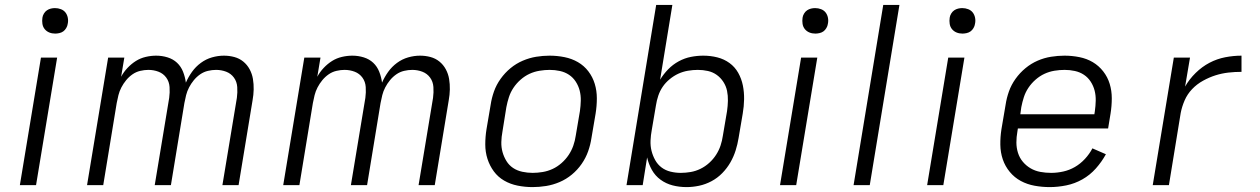

<svg xmlns="http://www.w3.org/2000/svg" viewBox="-20 -755 5140 783"><path d="M61 0 147 -520H213L127 0ZM205 -618Q192 -618 181 -622.5Q170 -627 162.5 -636Q155 -645 153 -657.5Q151 -670 153 -683Q154 -691 159 -699.5Q164 -708 171.5 -713Q179 -718 187.5 -720Q196 -722 204 -722Q217 -722 228.5 -717.5Q240 -713 247 -704Q254 -695 256.5 -682.5Q259 -670 256 -657Q255 -649 250 -640.5Q245 -632 238 -627Q231 -622 222 -620Q213 -618 205 -618Z M335 0 421 -520H487L474 -442Q484 -461 500 -478Q516 -495 534.5 -506.5Q553 -518 574.5 -523Q596 -528 617 -528Q641 -528 663.5 -521Q686 -514 702 -499Q718 -484 726.5 -462.5Q735 -441 738 -418Q748 -441 763 -462Q778 -483 799 -498.5Q820 -514 844.5 -521Q869 -528 893 -528Q915 -528 935.5 -522.5Q956 -517 972 -504Q988 -491 998 -472.5Q1008 -454 1011.5 -433Q1015 -412 1014.5 -390Q1014 -368 1010 -346L953 0H887L946 -356Q949 -378 947.5 -400Q946 -422 934 -438.5Q922 -455 902.5 -462.5Q883 -470 861 -470Q845 -470 828 -466Q811 -462 796.5 -452Q782 -442 770.5 -428Q759 -414 751 -398.5Q743 -383 739 -367Q735 -351 732 -335L677 0H611L670 -356Q673 -378 671.5 -400Q670 -422 658 -438.5Q646 -455 626.5 -462.5Q607 -470 585 -470Q569 -470 552 -466Q535 -462 520.5 -452Q506 -442 494.5 -428Q483 -414 475 -398.5Q467 -383 463 -367Q459 -351 456 -335L401 0Z M1135 0 1221 -520H1287L1274 -442Q1284 -461 1300 -478Q1316 -495 1334.5 -506.5Q1353 -518 1374.5 -523Q1396 -528 1417 -528Q1441 -528 1463.5 -521Q1486 -514 1502 -499Q1518 -484 1526.5 -462.5Q1535 -441 1538 -418Q1548 -441 1563 -462Q1578 -483 1599 -498.5Q1620 -514 1644.5 -521Q1669 -528 1693 -528Q1715 -528 1735.5 -522.5Q1756 -517 1772 -504Q1788 -491 1798 -472.5Q1808 -454 1811.5 -433Q1815 -412 1814.5 -390Q1814 -368 1810 -346L1753 0H1687L1746 -356Q1749 -378 1747.5 -400Q1746 -422 1734 -438.5Q1722 -455 1702.5 -462.5Q1683 -470 1661 -470Q1645 -470 1628 -466Q1611 -462 1596.5 -452Q1582 -442 1570.5 -428Q1559 -414 1551 -398.5Q1543 -383 1539 -367Q1535 -351 1532 -335L1477 0H1411L1470 -356Q1473 -378 1471.5 -400Q1470 -422 1458 -438.5Q1446 -455 1426.5 -462.5Q1407 -470 1385 -470Q1369 -470 1352 -466Q1335 -462 1320.5 -452Q1306 -442 1294.5 -428Q1283 -414 1275 -398.5Q1267 -383 1263 -367Q1259 -351 1256 -335L1201 0Z M2152 8Q2121 8 2091 2Q2061 -4 2036 -18.5Q2011 -33 1994 -56Q1977 -79 1968 -107Q1959 -135 1959 -166Q1959 -197 1964 -228L1981 -328Q1985 -355 1994.5 -382Q2004 -409 2021.5 -433.5Q2039 -458 2062 -477Q2085 -496 2112 -507.5Q2139 -519 2166.5 -523.5Q2194 -528 2221 -528Q2252 -528 2282 -522Q2312 -516 2337 -501.5Q2362 -487 2379.5 -464Q2397 -441 2405.5 -413Q2414 -385 2414 -354Q2414 -323 2409 -292L2392 -192Q2388 -165 2378.5 -138Q2369 -111 2352 -86.5Q2335 -62 2312 -43Q2289 -24 2262 -12.5Q2235 -1 2207 3.5Q2179 8 2152 8ZM2152 -50Q2172 -50 2193 -53.5Q2214 -57 2233.5 -66Q2253 -75 2270 -90Q2287 -105 2299 -123Q2311 -141 2318 -161Q2325 -181 2328 -202L2345 -302Q2348 -323 2348.5 -344.5Q2349 -366 2344 -385.5Q2339 -405 2328 -422Q2317 -439 2300.5 -450Q2284 -461 2263.5 -465.5Q2243 -470 2222 -470Q2202 -470 2180.5 -466.5Q2159 -463 2139.5 -454Q2120 -445 2103 -430Q2086 -415 2074 -397Q2062 -379 2055.5 -359Q2049 -339 2045 -318L2029 -218Q2025 -197 2024.5 -175.5Q2024 -154 2029.5 -134.5Q2035 -115 2045.5 -98Q2056 -81 2072.5 -70Q2089 -59 2110 -54.5Q2131 -50 2152 -50Z M2780 8Q2750 8 2723 1Q2696 -6 2674 -22Q2652 -38 2638.5 -62Q2625 -86 2619 -113L2601 0H2535L2656 -735H2722L2672 -430Q2686 -453 2705 -472.5Q2724 -492 2748 -505Q2772 -518 2797.5 -523Q2823 -528 2848 -528Q2878 -528 2905.5 -521Q2933 -514 2955 -498Q2977 -482 2990.5 -458Q3004 -434 3009.5 -406.5Q3015 -379 3014.5 -350Q3014 -321 3009 -292L2992 -192Q2988 -167 2980 -141.5Q2972 -116 2958.5 -92.5Q2945 -69 2925.5 -49Q2906 -29 2881.5 -16Q2857 -3 2831 2.5Q2805 8 2780 8ZM2756 -50Q2776 -50 2796.5 -53.5Q2817 -57 2836.5 -66.5Q2856 -76 2872.5 -91Q2889 -106 2900.5 -124Q2912 -142 2918.5 -161.5Q2925 -181 2928 -202L2945 -302Q2948 -323 2948.5 -344Q2949 -365 2945 -384.5Q2941 -404 2930 -421Q2919 -438 2903 -449.5Q2887 -461 2867 -465.5Q2847 -470 2826 -470Q2806 -470 2785.5 -466.5Q2765 -463 2746.5 -454.5Q2728 -446 2711 -432Q2694 -418 2682.5 -401Q2671 -384 2664.5 -364.5Q2658 -345 2655 -325L2638 -225Q2634 -204 2633 -182Q2632 -160 2637 -140Q2642 -120 2652 -102Q2662 -84 2678 -72Q2694 -60 2714.5 -55Q2735 -50 2756 -50Z M3161 0 3247 -520H3313L3227 0ZM3305 -618Q3292 -618 3281 -622.5Q3270 -627 3262.5 -636Q3255 -645 3253 -657.5Q3251 -670 3253 -683Q3254 -691 3259 -699.5Q3264 -708 3271.5 -713Q3279 -718 3287.5 -720Q3296 -722 3304 -722Q3317 -722 3328.5 -717.5Q3340 -713 3347 -704Q3354 -695 3356.5 -682.5Q3359 -670 3356 -657Q3355 -649 3350 -640.5Q3345 -632 3338 -627Q3331 -622 3322 -620Q3313 -618 3305 -618Z M3461 0 3582 -735H3648L3527 0Z M3761 0 3847 -520H3913L3827 0ZM3905 -618Q3892 -618 3881 -622.5Q3870 -627 3862.5 -636Q3855 -645 3853 -657.5Q3851 -670 3853 -683Q3854 -691 3859 -699.5Q3864 -708 3871.5 -713Q3879 -718 3887.5 -720Q3896 -722 3904 -722Q3917 -722 3928.5 -717.5Q3940 -713 3947 -704Q3954 -695 3956.5 -682.5Q3959 -670 3956 -657Q3955 -649 3950 -640.5Q3945 -632 3938 -627Q3931 -622 3922 -620Q3913 -618 3905 -618Z M4261 8Q4230 8 4199.5 2.5Q4169 -3 4143 -17Q4117 -31 4098 -54Q4079 -77 4069.5 -105Q4060 -133 4059.5 -164.5Q4059 -196 4064 -228L4081 -328Q4085 -355 4094.5 -382Q4104 -409 4121.5 -433.5Q4139 -458 4162 -477Q4185 -496 4211.5 -507.5Q4238 -519 4266 -523.5Q4294 -528 4321 -528Q4352 -528 4382 -522Q4412 -516 4436.5 -501.5Q4461 -487 4479 -464Q4497 -441 4505.5 -413Q4514 -385 4514 -354Q4514 -323 4509 -292L4499 -231H4131L4129 -218Q4125 -196 4125 -174Q4125 -152 4131.5 -131.5Q4138 -111 4151.5 -95Q4165 -79 4183 -68.5Q4201 -58 4222.5 -54Q4244 -50 4267 -50Q4291 -50 4316 -55.5Q4341 -61 4363.5 -74Q4386 -87 4404.5 -107Q4423 -127 4435 -150L4490 -126Q4473 -95 4449 -68Q4425 -41 4394 -23.5Q4363 -6 4328.5 1Q4294 8 4261 8ZM4443 -289 4445 -302Q4448 -323 4448.5 -344.5Q4449 -366 4444 -385.5Q4439 -405 4428 -422Q4417 -439 4400.5 -450Q4384 -461 4363.5 -465.5Q4343 -470 4322 -470Q4301 -470 4280 -466.5Q4259 -463 4239.5 -454Q4220 -445 4203 -430Q4186 -415 4174 -397Q4162 -379 4155.5 -359Q4149 -339 4145 -318L4141 -289Z M4681 0 4767 -520H4833L4813 -402Q4830 -432 4856 -457.5Q4882 -483 4912.5 -499Q4943 -515 4976.5 -521.5Q5010 -528 5043 -528V-462Q5016 -462 4989.5 -459Q4963 -456 4937.5 -448Q4912 -440 4886.5 -426Q4861 -412 4841.5 -391.5Q4822 -371 4811 -345.5Q4800 -320 4795 -294L4747 0Z"/></svg>

Font: Iosevka Aile Light
Style: Italic
Weight: 300
Italic angle: -9°
Designer: Belleve Invis
Foundry: Belleve Invis
Version: Version 31.1.0; ttfautohint (v1.8.4)